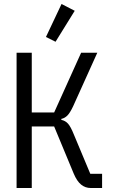

<svg xmlns="http://www.w3.org/2000/svg" viewBox="-20 -941 568 961"><path d="M258 -732 210 -756 288 -921 354 -887ZM63 -677H139V-378H251L386 -677H467L346 -409Q330 -375 316.5 -362Q303 -349 287 -346V-341Q307 -337 320.5 -322Q334 -307 350 -267L432 -71H491V0H434Q407 0 386 -17Q365 -34 349 -72L251 -308H139V0H63Z"/></svg>

Font: PlemolJP
Style: Regular
Weight: 400
Monospace: yes
Version: v2.0.4; ttfautohint (v1.8.4.7-5d5b-dirty) -l 6 -r 45 -G 200 